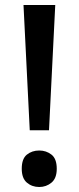

<svg xmlns="http://www.w3.org/2000/svg" viewBox="-20 -734 315 768"><path d="M176 -213H99L74 -714H201ZM67 -59Q67 -99 87.5 -115.5Q108 -132 137 -132Q165 -132 186 -115.5Q207 -99 207 -59Q207 -21 186 -3.5Q165 14 137 14Q108 14 87.5 -3.5Q67 -21 67 -59Z"/></svg>

Font: Noto Sans Nag Mundari Medium
Style: Regular
Weight: 500
Version: Version 1.000